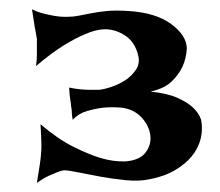

<svg xmlns="http://www.w3.org/2000/svg" viewBox="-20 -694 480 419"><path d="M49.8 -673.8Q63.5 -667 76.2 -664.1Q88.9 -661.1 99.6 -659.2Q111.3 -657.2 124 -657.2Q138.7 -657.2 151.4 -659.7Q164.1 -662.1 178.7 -665Q193.4 -668 212.9 -669.9Q232.4 -671.9 261.7 -669.9Q320.3 -666 353.5 -641.6Q386.7 -617.2 387.7 -588.9Q386.7 -566.4 377.9 -547.9Q370.1 -531.2 354.5 -516.1Q338.9 -501 308.6 -494.1Q345.7 -490.2 367.2 -480.5Q388.7 -470.7 400.4 -460Q414.1 -447.3 418.9 -432.6Q422.9 -412.1 418 -391.6Q413.1 -371.1 398.9 -353.5Q384.8 -335.9 361.3 -322.3Q337.9 -308.6 305.7 -302.7Q283.2 -297.9 254.4 -300.8Q225.6 -303.7 198.7 -308.6Q171.9 -313.5 150.4 -317.9Q128.9 -322.3 121.1 -322.3Q115.2 -322.3 105.5 -318.4Q97.7 -315.4 85.9 -310.1Q74.2 -304.7 60.5 -294.9Q68.4 -341.8 69.3 -355.5Q70.3 -365.2 70.3 -369.1V-380.9Q70.3 -386.7 69.8 -397Q69.3 -407.2 68.4 -422.9Q106.4 -390.6 139.6 -374Q172.9 -357.4 198.2 -349.6Q227.5 -340.8 252.9 -341.8Q284.2 -343.8 297.4 -360.8Q310.5 -377.9 308.1 -398.4Q305.7 -418.9 289.6 -437Q273.4 -455.1 246.1 -459Q224.6 -460.9 205.1 -459Q188.5 -457 169.9 -451.7Q151.4 -446.3 138.7 -432.6Q136.7 -442.4 136.7 -448.7Q136.7 -455.1 135.7 -459Q134.8 -462.9 134.8 -465.8Q134.8 -468.8 133.8 -473.6Q131.8 -483.4 130.9 -502.9Q144.5 -500 156.2 -499Q168 -498 176.8 -498H196.3Q207 -499 223.1 -504.4Q239.3 -509.8 253.4 -519Q267.6 -528.3 276.4 -541.5Q285.2 -554.7 282.2 -570.3Q275.4 -602.5 252 -617.2Q228.5 -631.8 204.1 -629.9Q187.5 -628.9 165 -619.1Q145.5 -611.3 118.7 -594.7Q91.8 -578.1 58.6 -549.8Q60.5 -563.5 60.5 -574.7Q60.5 -585.9 60.5 -593.8V-609.4Q59.6 -616.2 57.6 -626Q55.7 -633.8 54.2 -645.5Q52.7 -657.2 49.8 -673.8Z"/></svg>

Font: Irish Grover
Style: Regular
Weight: 400
Designer: Squid
Foundry: Font Diner, Inc DBA Sideshow
Version: Version 1.000